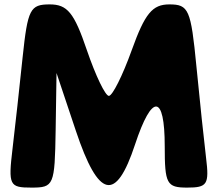

<svg xmlns="http://www.w3.org/2000/svg" viewBox="-20 -903 992 873"><path d="M83 -644C69 -511 49 -326 37 -227C17 -60 23 -50 123 -50C225 -50 229 -60 233 -310L237 -571L325 -308C428 0 507 18 594 -246C671 -479 729 -476 729 -238C729 -67 738 -50 831 -50C922 -50 932 -64 917 -185C908 -259 888 -448 873 -602C848 -860 838 -883 750 -883C673 -883 639 -842 579 -675C537 -558 491 -467 475 -467C459 -467 415 -558 375 -675C317 -846 286 -883 206 -883C117 -883 106 -861 83 -644Z"/></svg>

Font: Hussar Skorodowane
Style: Bold
Weight: 700
Foundry: Cannot Into Space Fonts
Version: Version 0.892